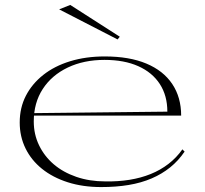

<svg xmlns="http://www.w3.org/2000/svg" viewBox="-20 -744 830 779"><path d="M405 -515Q505 -515 574 -486Q643 -457 679 -403Q715 -349 715 -275H117V-285L659 -291Q659 -356 628.5 -403Q598 -450 541 -475.5Q484 -501 404 -501Q320 -501 255 -470Q190 -439 153.5 -383Q117 -327 117 -251Q117 -199 138.5 -154.5Q160 -110 198 -77.5Q236 -45 289.5 -26.5Q343 -8 407 -8Q459 -7 505.5 -14.5Q552 -22 591.5 -38Q631 -54 663.5 -79Q696 -104 720 -138L729 -129Q704 -92 670.5 -65Q637 -38 595 -20Q553 -2 502 6.5Q451 15 391 15Q316 15 255 -4.5Q194 -24 150.5 -59Q107 -94 83.5 -142Q60 -190 60 -247Q60 -307 85 -355.5Q110 -404 155.5 -440Q201 -476 264.5 -495.5Q328 -515 405 -515ZM457 -584 220 -706 265 -724 466 -595Z"/></svg>

Font: Kalnia SemiExpanded ExtraLight
Style: Regular
Weight: 250
Width: 6
Designer: Frida Medrano
Foundry: Frida Medrano
Version: Version 1.105